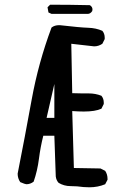

<svg xmlns="http://www.w3.org/2000/svg" viewBox="-20 -795 540 816"><path d="M360 1 335 0Q308 -4 280 -4Q252 -4 229 -18Q219 -29 217 -45L211 -218H164Q152 -171 145.5 -120Q139 -69 123 -23Q109 -12 92 -12Q87 -12 66 -21Q55 -37 55 -57Q86 -214 114.5 -371Q143 -528 199 -678Q212 -688 231 -688H234Q321 -678 354.5 -677Q388 -676 415 -664Q425 -652 425 -635V-629L415 -609Q399 -598 380 -598L283 -609L287 -399Q308 -398 330 -398H357Q386 -398 411 -388Q421 -376 421 -359V-353L411 -333Q385 -321 336 -321Q314 -321 287 -323L294 -81L407 -79L427 -69Q437 -54 437 -35V-31L427 -12Q396 1 360 1ZM211 -294V-438L178 -294ZM353 -736H199L186 -742L182 -764L193 -775Q278 -775 362 -773Q373 -766 373 -755L372 -748Q364 -736 353 -736Z"/></svg>

Font: Xiaolai Mono SC
Style: Regular
Weight: 400
Monospace: yes
Designer: LXGW / Nozomi Seto
Version: Version 3.113;September 30, 2024